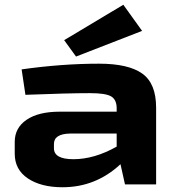

<svg xmlns="http://www.w3.org/2000/svg" viewBox="-20 -776 741 808"><path d="M300 -538 250 -607 499 -756 578 -646ZM397 -508Q520 -508 578.5 -466.5Q637 -425 637 -323V0H506L487 -85Q383 12 243 12Q153 12 97.5 -25Q42 -62 42 -129V-179Q42 -238 92 -272Q142 -306 231 -306H471V-323Q470 -358 446.5 -371Q423 -384 359 -384Q266 -384 87 -377L71 -484Q241 -508 397 -508ZM207 -170V-152Q207 -106 289 -106Q377 -106 471 -159V-214H276Q207 -213 207 -170Z"/></svg>

Font: Exo 2 Expanded
Style: Bold
Weight: 700
Width: 7
Designer: Natanael Gama
Version: Version 1.001;PS 001.001;hotconv 1.0.70;makeotf.lib2.5.58329